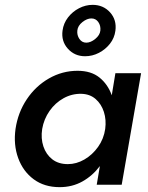

<svg xmlns="http://www.w3.org/2000/svg" viewBox="-20 -762 611 792"><path d="M44 -230Q35 -165 55 -110Q75 -55 119 -22.5Q163 10 226 10Q278 10 320 -13.5Q362 -37 392 -77L379 0H482L562 -460H456L441 -369Q425 -414 390.5 -442Q356 -470 300 -470Q237 -470 182 -438.5Q127 -407 90.5 -352.5Q54 -298 44 -230ZM154 -230Q161 -271 184.5 -304.5Q208 -338 242.5 -357Q277 -376 316 -375Q351 -374 374.5 -353.5Q398 -333 408.5 -300.5Q419 -268 414 -230Q408 -189 384.5 -156Q361 -123 328 -104Q295 -85 260 -85Q221 -85 195.5 -105Q170 -125 159 -158Q148 -191 154 -230ZM238 -636Q232 -592 260 -561Q288 -530 331 -530Q361 -530 388 -544Q415 -558 433.5 -581.5Q452 -605 456 -635Q462 -680 434 -711Q406 -742 362 -742Q333 -742 306 -728Q279 -714 260.5 -690Q242 -666 238 -636ZM299 -636Q301 -656 320 -671Q339 -686 357 -686Q375 -686 385.5 -671Q396 -656 394 -636Q392 -617 373 -601.5Q354 -586 336 -586Q318 -586 307.5 -601.5Q297 -617 299 -636Z"/></svg>

Font: Jost* 500 Medium Italic
Style: Italic
Weight: 500
Italic angle: -10°
Version: Version 3.200; ttfautohint (v0.97) -l 8 -r 50 -G 200 -x 14 -